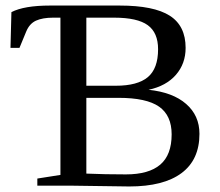

<svg xmlns="http://www.w3.org/2000/svg" viewBox="-20 -675 800 698"><path d="M554.7 -496.1Q554.7 -556.2 517.1 -583.5Q479.5 -610.8 395 -610.8H293.9V-363.3H400.9Q480 -363.3 517.3 -394.5Q554.7 -425.8 554.7 -496.1ZM604 -186.5Q604 -255.4 558.1 -287.4Q512.2 -319.3 411.1 -319.3H293.9V-43.9Q361.3 -41 437.5 -41Q521 -41 562.5 -76.4Q604 -111.8 604 -186.5ZM705.1 -188.5Q705.1 -94.2 639.9 -45.7Q574.7 2.9 449.7 2.9L240.7 0H115.7V-25.9L199.7 -39.1V-610.8H173.3Q134.8 -610.8 110.8 -599.9Q86.9 -588.9 75.2 -560.1L50.8 -501H18.1L21.5 -630.9Q67.9 -654.8 161.6 -654.8H415Q539.6 -654.8 597.2 -617.9Q654.8 -581.1 654.8 -501Q654.8 -443.4 619.4 -402.8Q584 -362.3 520 -348.6Q608.4 -339.4 656.7 -297.1Q705.1 -254.9 705.1 -188.5Z"/></svg>

Font: Tinos
Style: Regular
Weight: 400
Designer: Steve Matteson
Foundry: Monotype Imaging Inc.
Version: Version 1.23